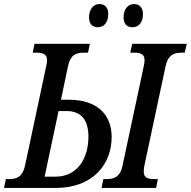

<svg xmlns="http://www.w3.org/2000/svg" viewBox="-50 -931 945 951"><path d="M607 -796C631 -796 658 -813 658 -862C658 -895 639 -911 614 -911C582 -911 562 -883 562 -845C562 -812 579 -796 607 -796ZM435 -796C459 -796 486 -813 486 -862C486 -895 468 -911 442 -911C411 -911 391 -883 391 -845C391 -812 408 -796 435 -796ZM-30 0H224C416 0 503 -122 503 -253C503 -364 430 -437 292 -437H252L287 -604C299 -660 327 -670 365 -670H386L395 -714H121L112 -670H129C161 -670 183 -664 183 -633C183 -625 181 -614 179 -604L74 -111C62 -55 33 -44 -4 -44H-21ZM453 0H723L732 -44H714C683 -44 662 -51 662 -80C662 -88 663 -99 665 -110L770 -602C782 -659 811 -670 848 -670H865L875 -714H605L595 -670H614C645 -670 666 -664 666 -633C666 -626 665 -614 662 -603L557 -111C546 -55 515 -44 479 -44H462ZM171 -56 240 -381H279C352 -381 388 -337 388 -254C388 -146 333 -56 225 -56Z"/></svg>

Font: Noto Serif Condensed Medium
Style: Italic
Weight: 500
Width: 3
Italic angle: -12°
Designer: Monotype Design Team
Foundry: Monotype Imaging Inc.
Version: Version 2.013